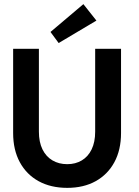

<svg xmlns="http://www.w3.org/2000/svg" viewBox="-20 -896 671 928"><path d="M440 -660H565V-253Q565 -171.5 532.8 -112Q500.5 -52.5 442.2 -20.2Q384 12 305 12Q225.5 12 166.8 -20.2Q108 -52.5 75.8 -112Q43.5 -171.5 43.5 -253V-660H168V-259.5Q168 -209.5 185.2 -174.2Q202.5 -139 233.5 -120.8Q264.5 -102.5 305 -102.5Q345 -102.5 375.5 -120.8Q406 -139 423 -174.2Q440 -209.5 440 -259.5ZM263.5 -688 224 -741.5 383 -876 446 -796.5Z"/></svg>

Font: League Spartan Thin SemiBold
Style: Regular
Weight: 600
Version: Version 2.002